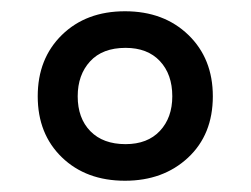

<svg xmlns="http://www.w3.org/2000/svg" viewBox="-20 -744 445 341"><path d="M202 -423Q133 -423 90 -464.5Q47 -506 47 -573Q47 -640 90 -682Q133 -724 202 -724Q271 -724 314.5 -682Q358 -640 358 -573Q358 -505 314 -464Q270 -423 202 -423ZM203 -488Q242 -488 264 -511.5Q286 -535 286 -573Q286 -612 264 -635.5Q242 -659 203 -659Q162 -659 140 -635Q118 -611 118 -573Q118 -534 140.5 -511Q163 -488 203 -488Z"/></svg>

Font: Noto Sans Sinhala UI SemiCondensed Medium
Style: Regular
Weight: 500
Width: 4
Designer: Jelle Bosma - Monotype Design Team
Foundry: Monotype Imaging Inc.
Version: Version 2.006; ttfautohint (v1.8.4.7-5d5b)